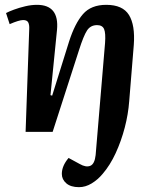

<svg xmlns="http://www.w3.org/2000/svg" viewBox="-20 -546 654 795"><path d="M307 229Q273 229 254.5 213Q236 197 236 174Q236 141 264 108L310 133Q336 148 354 140.5Q372 133 376 96L415 -368Q418 -409 411 -425.5Q404 -442 382 -442Q355 -442 340.5 -420Q326 -398 307 -338L198 0H86L101 -425Q102 -443 97 -453Q92 -463 76 -463Q59 -463 20 -446L5 -492Q16 -498 37.5 -506Q59 -514 84.5 -520Q110 -526 133 -526Q226 -526 216 -422L189 -152L196 -150L266 -374Q290 -449 323.5 -487.5Q357 -526 420 -526Q488 -526 514 -484Q540 -442 534 -360L515 -127Q511 -73 496.5 -17.5Q482 38 459 88Q436 138 405 174Q385 198 359.5 213.5Q334 229 307 229Z"/></svg>

Font: Literata 36pt SemiBold
Style: Italic
Weight: 600
Italic angle: -2°
Designer: Latin by Veronika Burian and Jose Scaglione. Greek by Irene Vlachou. Cyrillic by Vera Evstafieva
Foundry: TypeTogether
Version: Version 3.002